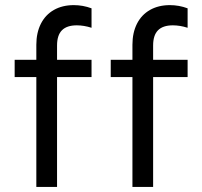

<svg xmlns="http://www.w3.org/2000/svg" viewBox="-20 -741 802 761"><path d="M38.1 -503.9H342.8V-435.5H38.1ZM342.8 -708V-630.9Q312.5 -640.6 284.2 -640.6Q245.1 -640.6 225.6 -621.1Q206.1 -601.6 206.1 -560.5V0H124V-563.5Q124 -611.3 142.1 -647Q160.2 -682.6 193.8 -701.7Q227.5 -720.7 272.5 -720.7Q308.6 -720.7 342.8 -708ZM418.9 -503.9H723.6V-435.5H418.9ZM723.6 -708V-630.9Q693.4 -640.6 665 -640.6Q626 -640.6 606.4 -621.1Q586.9 -601.6 586.9 -560.5V0H504.9V-563.5Q504.9 -611.3 522.9 -647Q541 -682.6 574.7 -701.7Q608.4 -720.7 653.3 -720.7Q689.5 -720.7 723.6 -708Z"/></svg>

Font: Wanted Sans Std Variable
Style: Regular
Weight: 400
Designer: Original Design by Kil Hyung-jin and Kang Hanbin, Wanted Lab, Inc;
Foundry: Wanted Lab, Inc.
Version: Version 1.003;Glyphs 3.2 (3227)